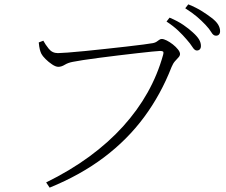

<svg xmlns="http://www.w3.org/2000/svg" viewBox="-20 -821 1040 882"><path d="M837 -640Q821 -659 799 -680Q777 -701 745 -722L759 -740Q797 -724 823 -706Q849 -688 866 -672Q886 -654 894.5 -639.5Q903 -625 903 -610Q903 -600 898 -594.5Q893 -589 884 -589Q874 -589 864 -605Q854 -621 837 -640ZM924 -707Q906 -726 885 -744Q864 -762 831 -783L845 -801Q882 -786 908 -769.5Q934 -753 952 -739Q973 -723 982 -708Q991 -693 991 -678Q991 -668 986 -662.5Q981 -657 972 -657Q960 -657 951 -672.5Q942 -688 924 -707ZM246 -577Q258 -577 291 -579.5Q324 -582 370 -586.5Q416 -591 465.5 -596.5Q515 -602 560.5 -607Q606 -612 639 -616.5Q672 -621 683 -623Q693 -625 699.5 -629.5Q706 -634 711.5 -638Q717 -642 723 -642Q732 -642 746 -635Q760 -628 774 -617Q788 -606 797.5 -594Q807 -582 807 -573Q807 -565 800 -557.5Q793 -550 784 -540Q775 -530 768 -513Q719 -387 642 -283Q565 -179 457.5 -98Q350 -17 208 41L192 17Q302 -37 390 -101.5Q478 -166 545 -240Q612 -314 658 -396Q704 -478 729 -568Q733 -582 728.5 -584.5Q724 -587 715 -587Q707 -587 678.5 -584Q650 -581 609.5 -576.5Q569 -572 524 -566.5Q479 -561 436.5 -555.5Q394 -550 361.5 -545Q329 -540 315 -537Q293 -533 277.5 -523.5Q262 -514 248 -514Q236 -514 219.5 -525Q203 -536 189 -550Q175 -564 170 -574Q166 -582 163 -593.5Q160 -605 158 -626L179 -634Q188 -617 204 -597Q220 -577 246 -577Z"/></svg>

Font: Noto Serif TC
Style: Regular
Weight: 200
Designer: Ryoko NISHIZUKA 西塚涼子 (kana & ideographs); Frank Grießhammer (Latin, Greek & Cyrillic); Wenlong ZHANG 张文龙 (bopomofo); San
Foundry: Adobe
Version: Version 2.001;hotconv 1.1.0;makeotfexe 2.6.0